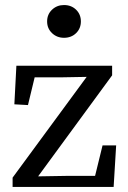

<svg xmlns="http://www.w3.org/2000/svg" viewBox="-20 -742 507 762"><path d="M30 0V-37L338 -456L337 -425L330 -437L219 -435H87L125 -466L91 -325L37 -328L45 -481H425V-443L118 -24L127 -64V-42L246 -44H387L350 -14L387 -165H441L431 0ZM234 -592Q206 -592 186.5 -610.5Q167 -629 167 -657Q167 -685 186.5 -703.5Q206 -722 234 -722Q263 -722 282 -703.5Q301 -685 301 -657Q301 -629 282 -610.5Q263 -592 234 -592Z"/></svg>

Font: Source Serif 4 18pt
Style: Regular
Weight: 400
Designer: Frank Grießhammer
Foundry: Adobe Systems Incorporated
Version: Version 4.004;hotconv 1.0.116;makeotfexe 2.5.65601